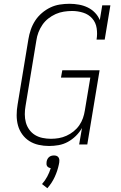

<svg xmlns="http://www.w3.org/2000/svg" viewBox="-20 -763 640 1014"><path d="M239 8Q211 8 184 2Q157 -4 135 -18Q113 -32 97.5 -53.5Q82 -75 75 -100.5Q68 -126 68 -154.5Q68 -183 73 -211L130 -556Q134 -581 142.5 -606Q151 -631 165.5 -653.5Q180 -676 201 -694Q222 -712 246 -723.5Q270 -735 296 -739Q322 -743 347 -743Q372 -743 397 -738.5Q422 -734 443.5 -723.5Q465 -713 481.5 -696Q498 -679 507 -657L520 -735H563L533 -554H490Q495 -584 490.5 -614Q486 -644 467 -665.5Q448 -687 419.5 -696Q391 -705 361 -705Q339 -705 317 -701.5Q295 -698 274.5 -689Q254 -680 235.5 -665.5Q217 -651 204 -632Q191 -613 183 -592Q175 -571 172 -549L115 -204Q111 -182 111 -159.5Q111 -137 116.5 -116.5Q122 -96 134.5 -78.5Q147 -61 165 -50Q183 -39 205 -34.5Q227 -30 249 -30Q249 -30 249 -30Q249 -30 249 -30Q270 -30 290.5 -33.5Q311 -37 331 -46Q351 -55 368.5 -69Q386 -83 398.5 -101Q411 -119 418 -139Q425 -159 428 -179L457 -353H302L309 -392H506L441 0H398L413 -87Q400 -64 380.5 -45Q361 -26 338 -13.5Q315 -1 289.5 3.5Q264 8 239 8ZM230 231 202 209Q218 191 229.5 169.5Q241 148 248 125Q242 124 237 121.5Q232 119 229 114.5Q226 110 225.5 104Q225 98 226 92Q227 85 230 78.5Q233 72 238.5 67Q244 62 251 60Q258 58 265 58Q272 58 278 60Q284 62 288 67Q292 72 293 78.5Q294 85 293 92V94L291 105Q284 139 269 171.5Q254 204 230 231Z"/></svg>

Font: Iosevka Slab XLtExObl
Style: Regular
Weight: 200
Width: 7
Italic angle: -9°
Monospace: yes
Designer: Belleve Invis
Foundry: Belleve Invis
Version: Version 11.1.1; ttfautohint (v1.8.3)